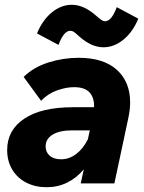

<svg xmlns="http://www.w3.org/2000/svg" viewBox="-20 -768 605 804"><path d="M318 0 331 -59Q301 -23 261.5 -3.5Q222 16 175 16Q128 16 90.5 -3Q53 -22 31.5 -57.5Q10 -93 10 -140Q10 -223 81.5 -271Q153 -319 286 -319H374Q375 -359 355 -381Q335 -403 290 -403Q257 -403 219 -389.5Q181 -376 152 -346L79 -446Q121 -487 183 -506.5Q245 -526 309 -526Q414 -526 469.5 -475.5Q525 -425 525 -339Q525 -309 517 -272L459 0ZM236 -101Q270 -101 299.5 -123.5Q329 -146 348 -185L356 -222H281Q229 -222 200 -204Q171 -186 171 -155Q171 -131 188 -116Q205 -101 236 -101ZM281 -748Q331 -748 384 -701Q399 -688 406 -683.5Q413 -679 420 -679Q447 -679 469 -738L559 -690Q537 -635 497.5 -602.5Q458 -570 413 -570Q362 -570 310 -617Q295 -631 288.5 -635Q282 -639 274 -639Q247 -639 225 -580L135 -628Q158 -684 197 -716Q236 -748 281 -748Z"/></svg>

Font: Wix Madefor Text ExtraBold
Style: Italic
Weight: 800
Italic angle: -12°
Designer: Dalton Maag Ltd
Foundry: Dalton Maag Ltd
Version: Version 3.100